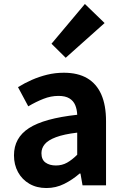

<svg xmlns="http://www.w3.org/2000/svg" viewBox="-20 -944 631 978"><path d="M216.4 13.8Q166.9 13.8 129.6 -7.9Q92.4 -29.5 71.8 -67.2Q51.2 -105 51.2 -152.6Q51.2 -242.2 127.9 -291.6Q204.7 -341 373.3 -359.4Q372.2 -386.8 363.1 -408.6Q354 -430.4 333.4 -442.9Q312.8 -455.5 278.1 -455.5Q239.3 -455.5 201.3 -440.5Q163.3 -425.6 124 -402.4L71.7 -500.1Q105.1 -520.7 142.2 -537.1Q179.3 -553.4 220.3 -563.5Q261.3 -573.5 305.1 -573.5Q376.4 -573.5 424 -545.7Q471.6 -517.8 495.9 -463Q520.1 -408.3 520.1 -327V0H400.4L389.9 -59.9H385.4Q349.3 -28.4 307 -7.3Q264.8 13.8 216.4 13.8ZM264.7 -101.1Q296.1 -101.1 321.6 -115.4Q347.1 -129.7 373.3 -155.8V-268.4Q305.4 -260.3 265.2 -245.2Q225 -230.1 208.1 -209.7Q191.1 -189.3 191.1 -163.8Q191.1 -130.8 211.7 -116Q232.3 -101.1 264.7 -101.1ZM314.7 -649.7 242.3 -721.2 412.4 -923.7 512.8 -826.6Z"/></svg>

Font: Noto Sans HK Thin
Style: Regular
Weight: 100
Designer: Ryoko NISHIZUKA 西塚涼子 (kana, bopomofo & ideographs); Paul D. Hunt (Latin, Greek & Cyrillic); Sandoll Communications 산돌커뮤니
Foundry: Adobe
Version: Version 2.004-H2;hotconv 1.0.118;makeotfexe 2.5.65603